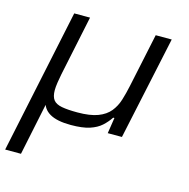

<svg xmlns="http://www.w3.org/2000/svg" viewBox="-108 -612 899 915"><g transform="rotate(15 341.5 -154.0)"><path d="M-3 202 147 -510H225L163 -214Q159 -195 155.5 -171.5Q152 -148 152 -133Q152 -101 164.5 -85Q177 -69 206 -63.5Q235 -58 283 -58Q346 -58 384 -72.5Q422 -87 443 -113Q464 -139 474.5 -173Q485 -207 493 -245L549 -510H628L519 0H449L461 -78H455Q439 -54 417.5 -34.5Q396 -15 361 -3.5Q326 8 268 8Q200 8 164 -13Q128 -34 123 -75L136 -91L75 202Z"/></g></svg>

Font: Saira Expanded
Style: Italic
Weight: 400
Width: 7
Italic angle: -12°
Designer: Hector Gatti with collaboration of the Omnibus-Type team
Foundry: Omnibus-Type
Version: Version 1.101